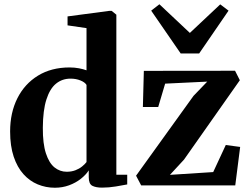

<svg xmlns="http://www.w3.org/2000/svg" viewBox="-20 -870 1168 901"><path d="M237.5 11Q195 11 157 -4.8Q119 -20.5 90 -52.8Q61 -85 44.2 -135Q27.5 -185 27.5 -253Q27.5 -341 61.5 -408.8Q95.5 -476.5 158.2 -515Q221 -553.5 306.5 -553.5Q330 -553.5 350.8 -549.5Q371.5 -545.5 386 -540V-738L297 -751V-793L492.5 -819H504L526 -801V-50H577V-4.5Q557 -0.5 523.8 5Q490.5 10.5 459 10.5Q430 10.5 413.2 1.8Q396.5 -7 396.5 -38.5V-70.5Q383 -49.5 359.2 -30.8Q335.5 -12 304.2 -0.5Q273 11 237.5 11ZM293 -64Q315.5 -64 333.8 -71Q352 -78 365.2 -88.8Q378.5 -99.5 386 -109.5V-471.5Q378.5 -484 357.5 -492.5Q336.5 -501 311 -501Q272 -501 243 -477.5Q214 -454 197.8 -403.2Q181.5 -352.5 181 -270.5Q180.5 -196 195.5 -150.2Q210.5 -104.5 236 -84.2Q261.5 -64 293 -64ZM952.5 -487 755 -477.5 722.5 -368H650.5L655 -537.5L1083 -538L1105.5 -493.5L843.5 -121L777.5 -49.5L980.5 -62.5L1039.5 -189.5L1107 -180.5L1084 0H642.5L618.5 -45.5L888 -420ZM828 -619 689.5 -820 728 -850 871 -715.5 1013.5 -849.5 1052.5 -820 914.5 -619Z"/></svg>

Font: Merriweather 60pt
Style: Bold
Weight: 700
Version: Version 2.100